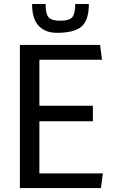

<svg xmlns="http://www.w3.org/2000/svg" viewBox="-20 -956 601 976"><path d="M81.1 0ZM493.2 0H81.1V-727.5H488.8L498.5 -652.3H180.2V-418.5H452.1V-339.4H180.2V-74.7H502.9ZM143.1 -935.5H212.4Q211.9 -934.1 211.9 -929.7Q211.9 -884.8 227.3 -867.7Q242.7 -850.6 287.1 -850.6Q332 -850.6 347.2 -868.4Q362.3 -886.2 362.3 -935.5H431.6Q431.6 -853 394.3 -821Q356.9 -789.1 269 -789.1Q211.4 -789.1 177.2 -824Q143.1 -858.9 143.1 -935.5Z"/></svg>

Font: Coda
Style: Regular
Weight: 400
Designer: vernon adams
Foundry: vernon adams
Version: Version 2.001; ttfautohint (v0.8) -r 50 -G 200 -x